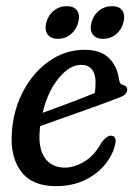

<svg xmlns="http://www.w3.org/2000/svg" viewBox="-20 -610 443 638"><path d="M362.5 -130Q355.5 -96.5 330.2 -64.8Q305 -33 263.2 -12.2Q221.5 8.5 165 8.5Q86.5 8.5 49.8 -40.5Q13 -89.5 19.5 -171.5Q25 -248 58.8 -310Q92.5 -372 145.2 -408.2Q198 -444.5 261 -444.5Q315 -444.5 342.5 -416.8Q370 -389 375.5 -345.5Q378 -330.5 387 -328Q400 -326 402.5 -315Q403.5 -305.5 397.2 -298.2Q391 -291 374 -285Q339.5 -271.5 291.2 -254.2Q243 -237 195.2 -220Q147.5 -203 113.5 -191Q113 -186 112.5 -181Q106 -118 128.8 -85.5Q151.5 -53 195.5 -53Q226 -53 259.8 -72.8Q293.5 -92.5 318 -137.5Q337.5 -162 352 -159Q369 -155.5 362.5 -130ZM249.5 -394.5Q211.5 -394.5 175 -350.2Q138.5 -306 121.5 -235Q159.5 -249 208.5 -267.2Q257.5 -285.5 295 -301Q297.5 -315.5 297.5 -337.5Q297.5 -364 285.5 -379.2Q273.5 -394.5 249.5 -394.5ZM172.5 -481Q148.5 -481 138 -496Q127.5 -511 134 -535.5Q140.5 -560 159 -574.8Q177.5 -589.5 202 -589.5Q226 -589.5 236.2 -574.8Q246.5 -560 240 -535.5Q233.5 -511.5 215.2 -496.2Q197 -481 172.5 -481ZM322.5 -481Q298.5 -481 288 -496Q277.5 -511 284 -535.5Q290.5 -560 309 -574.8Q327.5 -589.5 352 -589.5Q376.5 -589.5 386.5 -574.8Q396.5 -560 390 -535.5Q384 -511.5 365.8 -496.2Q347.5 -481 322.5 -481Z"/></svg>

Font: Fraunces 144pt SuperSoft
Style: Italic
Weight: 400
Italic angle: -16°
Version: Version 1.000;[b76b70a41]